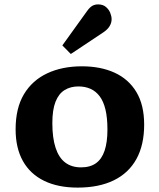

<svg xmlns="http://www.w3.org/2000/svg" viewBox="-20 -839 725 873"><path d="M333 14Q244 14 180.8 -16.7Q117.5 -47.5 84.2 -106.7Q51 -166 51 -251Q51 -347 88.7 -410.3Q126.5 -473.5 194.5 -505.5Q262.5 -537.5 352.5 -537.5Q437.5 -537.5 501 -508.5Q564.5 -479.5 600 -420.8Q635.5 -362 635.5 -272Q635.5 -180 600.3 -116Q565 -52 497.3 -19Q429.5 14 333 14ZM348.5 -78Q390 -78 416.5 -97Q443 -116 455.7 -154.3Q468.5 -192.5 468.5 -250Q468.5 -303.5 459.5 -341Q450.5 -378.5 433 -401.5Q415.5 -424.5 391.3 -435.2Q367 -446 336.5 -446Q300.5 -446 273.8 -429.5Q247 -413 232.5 -376.5Q218 -340 218 -279.5Q218 -211.5 232.8 -166.8Q247.5 -122 276.5 -100Q305.5 -78 348.5 -78ZM302 -593.5 263.5 -632.5 375 -787.5Q388 -806 399.8 -812.5Q411.5 -819 426 -819Q448 -819 461.5 -807.5Q475 -796 481.3 -780.5Q487.5 -765 487.5 -751.5Q487.5 -735.5 478.5 -720.3Q469.5 -705 450 -692Z"/></svg>

Font: Literata Variable Black
Style: Regular
Weight: 900
Designer: Latin by Veronika Burian and Jose Scaglione. Greek by Irene Vlachou. Cyrillic by Vera Evstafieva.
Foundry: TypeTogether
Version: Version 3.021